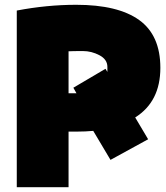

<svg xmlns="http://www.w3.org/2000/svg" viewBox="-20 -751 694 801"><path d="M298 -731Q472 -731 560.5 -667.5Q649 -604 649 -468Q649 -327 544 -261L598 -170L441 -84L369 -205Q337 -202 302 -202H266V30H50V-707Q176 -731 298 -731ZM286 -385 420 -464 428 -451V-472Q428 -503 395 -520.5Q362 -538 326 -538Q282 -538 266 -537V-362H299Z"/></svg>

Font: Repo
Style: ExtraBlack
Weight: 1000
Designer: Stefan Peev
Foundry: Context Ltd
Version: Version 001.000